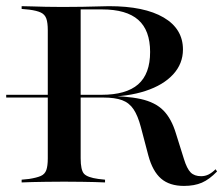

<svg xmlns="http://www.w3.org/2000/svg" viewBox="-29 -591 723 622"><path d="M-8.9 -275V-283.9H179V-275ZM125.8 -145.2V-492.7Q125.8 -517.7 121 -531Q116.1 -544.4 103.2 -550.4Q90.3 -556.5 66.1 -559.7L41.1 -562.1V-571Q56.5 -571 76.2 -570.2Q96 -569.4 119.4 -569Q142.7 -568.5 169.4 -568.5H178.2Q209.7 -568.5 238.3 -569Q266.9 -569.4 289.1 -570.2Q311.3 -571 324.2 -571Q438.7 -571 501.2 -534.3Q563.7 -497.6 563.7 -430.6Q563.7 -384.7 531.9 -350Q500 -315.3 442.3 -296.4Q384.7 -277.4 306.5 -277.4H182.3V-283.9H300Q379.8 -283.9 418.5 -317.7Q457.3 -351.6 457.3 -422.6Q457.3 -492.7 419 -526.6Q380.6 -560.5 301.6 -560.5H232.3V-145.2ZM566.9 11.3Q520.2 11.3 492.7 -12.5Q465.3 -36.3 451.6 -87.1L427.4 -179Q417.7 -216.1 403.6 -237.1Q389.5 -258.1 366.5 -266.5Q343.5 -275 305.6 -275H196V-280.6H300Q379.8 -280.6 427 -270.2Q474.2 -259.7 500.4 -233.1Q526.6 -206.5 541.1 -158.1L566.9 -75.8Q576.6 -44.4 588.7 -32.3Q600.8 -20.2 622.6 -20.2Q635.5 -20.2 646.8 -25.8Q658.1 -31.5 669.4 -42.7L674.2 -35.5Q649.2 -9.7 625 0.8Q600.8 11.3 566.9 11.3ZM169.4 -2.4Q142.7 -2.4 119.4 -2Q96 -1.6 76.2 -1.2Q56.5 -0.8 41.1 0V-8.9L65.3 -11.3Q90.3 -15.3 103.2 -21Q116.1 -26.6 121 -39.9Q125.8 -53.2 125.8 -78.2V-145.2H232.3V-78.2Q232.3 -40.3 243.1 -28.2Q254 -16.1 289.5 -11.3L311.3 -8.9V0Q296.8 -0.8 277.8 -1.2Q258.9 -1.6 236.3 -2Q213.7 -2.4 187.9 -2.4H179.8Z"/></svg>

Font: Playfair 144pt SemiExpanded SemiBold
Style: Regular
Weight: 600
Width: 6
Designer: Claus Eggers Sørensen
Foundry: Claus Eggers Sørensen
Version: Version 2.203